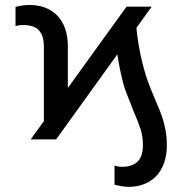

<svg xmlns="http://www.w3.org/2000/svg" viewBox="-20 -557 728 767"><path d="M102.5 0H204.1L585.9 -530.3H485.4ZM533.2 -381.8C528.6 -409.2 525.1 -438.8 522.5 -470.7L443.4 -382.8C446 -358.7 449.1 -336.4 452.6 -315.9C456.2 -295.4 459.8 -277.2 463.4 -261.2C467 -245.3 471 -228.8 475.6 -211.9C481.4 -195 488 -177.6 495.1 -159.7C502.3 -141.8 508.8 -125.3 514.6 -110.4C527.7 -80.4 536.9 -56.3 542.5 -38.1C548 -19.9 550.8 0.7 550.8 23.4C550.8 53.4 543.6 75.2 529.3 88.9C515 102.5 494.5 109.4 467.8 109.4C457.4 109.4 447.3 107.7 437.5 104.5V180.7C444.7 182.6 453.6 184.6 464.4 186.5C475.1 188.5 484.4 189.5 492.2 189.5C523.4 189.5 550.6 182.9 573.7 169.9C596.8 156.9 614.7 137.9 627.4 112.8C640.1 87.7 646.5 57.9 646.5 23.4C646.5 0.7 644.5 -20.7 640.6 -40.5C636.7 -60.4 632 -78.1 626.5 -93.8C620.9 -109.4 612.3 -130.5 600.6 -157.2C594.7 -171.5 588.5 -186.7 582 -202.6C575.5 -218.6 569.7 -234.4 564.5 -250C558.6 -268.9 553.1 -288.7 547.9 -309.6C542.6 -330.4 537.8 -354.5 533.2 -381.8ZM155.3 -20.5 251 -108.4V-371.1C251 -406.2 244.8 -436.2 232.4 -460.9C220.1 -485.7 202.3 -504.6 179.2 -517.6C156.1 -530.6 128.9 -537.1 97.7 -537.1C89.8 -537.1 80.7 -536.5 70.3 -535.2C59.9 -533.9 50.5 -531.9 42 -529.3V-453.1C51.1 -455.7 61.2 -457 72.3 -457C90.5 -457 105.6 -454.3 117.7 -448.7C129.7 -443.2 139 -434.1 145.5 -421.4C152 -408.7 155.3 -391.9 155.3 -371.1Z"/></svg>

Font: Pretendard Variable
Style: Regular
Weight: 400
Designer: Base glyphs from Inter by Rasmus Andersson; Hangeul glyphs from Noto Sans CJK(Source Han Sans) by Jang Soo-young and Kan
Foundry: Kil Hyung-jin
Version: Version 1.309;Glyphs 3.2 (3225)